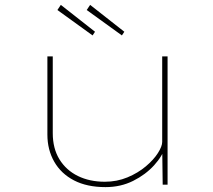

<svg xmlns="http://www.w3.org/2000/svg" viewBox="-20 -756 873 786"><path d="M412 10Q336 10 283 -17.5Q230 -45 202 -94Q174 -143 174 -205V-525H196V-211Q196 -148 223.5 -103.5Q251 -59 299 -35.5Q347 -12 409 -12Q459 -12 502 -30Q545 -48 577 -75Q609 -102 626.5 -129.5Q644 -157 644 -175V-525H666V0H646L644 -153L657 -157Q646 -118 611 -79.5Q576 -41 525 -15.5Q474 10 412 10ZM479 -611 335 -715 349 -736 489 -626ZM359 -611 215 -715 229 -736 369 -626Z"/></svg>

Font: Lexend Tera Thin
Style: Regular
Weight: 250
Version: Version 1.007